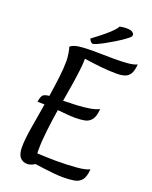

<svg xmlns="http://www.w3.org/2000/svg" viewBox="-194 -1191 1031 1304"><g transform="rotate(20 321.5 -539.5)"><path d="M424 10Q402 10 367.5 7Q333 4 295 -1Q257 -6 222 -11Q207 -1 193 3.5Q179 8 168 8Q136 8 116 -14.5Q96 -37 96 -89Q96 -144 110.5 -230.5Q125 -317 141 -412Q129 -413 116.5 -413Q104 -413 90 -413Q95 -448 105.5 -461.5Q116 -475 152 -478Q163 -549 171.5 -617Q180 -685 180 -741Q180 -762 175.5 -791.5Q171 -821 165 -839Q188 -858 232.5 -862.5Q277 -867 321 -867Q360 -867 401.5 -866Q443 -865 483 -865Q533 -865 575.5 -868.5Q618 -872 643 -884Q640 -839 626 -815.5Q612 -792 587.5 -784Q563 -776 528 -776Q472 -776 411.5 -782.5Q351 -789 293 -798Q293 -764 287 -713.5Q281 -663 271.5 -602.5Q262 -542 251 -479Q302 -480 351 -482.5Q400 -485 441 -492Q482 -499 507 -512Q503 -458 484.5 -434Q466 -410 436.5 -404Q407 -398 369 -398Q338 -398 307 -401Q276 -404 239 -407Q226 -325 217 -248Q208 -171 208 -112Q208 -105 208 -97.5Q208 -90 209 -83Q240 -82 275 -80.5Q310 -79 347 -79Q425 -79 491 -84.5Q557 -90 585 -105Q581 -50 561.5 -26Q542 -2 507.5 4Q473 10 424 10ZM307 -911Q294 -911 280 -939Q335 -980 366.5 -1006.5Q398 -1033 415 -1051Q432 -1069 440 -1084Q454 -1087 465.5 -1088Q477 -1089 487 -1089Q520 -1089 532 -1079.5Q544 -1070 544 -1061Q544 -1051 537 -1044Q530 -1037 507 -1020Q480 -1001 448.5 -981.5Q417 -962 387.5 -946Q358 -930 336.5 -920.5Q315 -911 307 -911Z"/></g></svg>

Font: Paprika
Style: Regular
Weight: 400
Designer: Eduardo Rodriguez Tunni
Foundry: Eduardo Rodriguez Tunni
Version: Version 1.010; ttfautohint (v1.8.3)